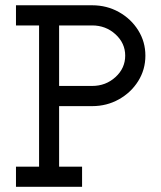

<svg xmlns="http://www.w3.org/2000/svg" viewBox="-20 -719 621 739"><path d="M334.5 -388.2Q387.2 -388.2 424.6 -422.4Q461.9 -456.5 461.9 -504.9Q461.9 -552.7 424.6 -586.9Q387.2 -621.1 334.5 -621.1H207.5V-388.2ZM334.5 -698.7Q391.1 -698.7 437.7 -672.6Q484.4 -646.5 512 -602.3Q539.6 -558.1 539.6 -504.9Q539.6 -451.2 512 -407Q484.4 -362.8 437.7 -336.7Q391.1 -310.5 334.5 -310.5H207.5V-77.6H295.9V0H41.5V-77.6H130.4V-621.1H41.5V-698.7Z"/></svg>

Font: Turpis
Style: Regular
Weight: 400
Designer: GGBotNet
Foundry: f0n7
Version: 1.00